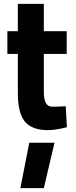

<svg xmlns="http://www.w3.org/2000/svg" viewBox="-20 -659 390 990"><path d="M206 -381V-185Q206 -109 248 -109Q259 -109 271 -109Q283 -109 294 -110Q306 -110 319 -111L325 -3Q308 1 290 5Q275 8 258 10Q241 12 228 12Q144 12 108 -32.5Q72 -77 72 -178V-381H18V-498H72V-639H206V-498H324V-381ZM131 77H261L206 311H85Z"/></svg>

Font: Panefresco 999wt
Style: Regular
Weight: 900
Version: Version 1.001